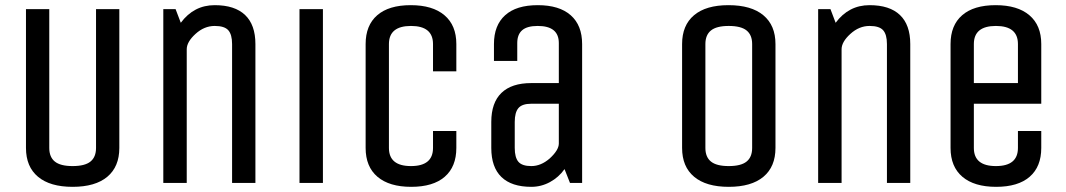

<svg xmlns="http://www.w3.org/2000/svg" viewBox="-20 -705 4108 740"><path d="M259.8 15.1Q172.9 15.1 126.5 -23.7Q80.1 -62.5 80.1 -134.8V-669.9H169.9V-134.8Q169.9 -99.6 191.4 -82.3Q212.9 -64.9 259.8 -64.9Q307.1 -64.9 328.6 -82.3Q350.1 -99.6 350.1 -134.8V-669.9H439.9V-134.8Q439.9 -62.5 393.6 -23.7Q347.2 15.1 259.8 15.1Z M964.4 0H874.5V-535.2Q874.5 -571.8 859.9 -588.4Q845.2 -605 807.6 -605Q767.1 -605 733.4 -574.2Q699.7 -543.5 699.7 -515.1V0H609.4V-669.9H656.7L676.8 -617.2Q727.1 -685.1 807.6 -685.1Q884.8 -685.1 924.6 -647.2Q964.4 -609.4 964.4 -535.2Z M1224.6 0H1134.3V-669.9H1224.6Z M1389.2 -134.8V-535.2Q1389.2 -607.4 1433.8 -646.2Q1478.5 -685.1 1563 -685.1Q1647.5 -685.1 1693.1 -646.2Q1738.8 -607.4 1738.8 -535.2V-430.2H1648.9V-535.2Q1648.9 -605 1564 -605Q1479 -605 1479 -535.2V-134.8Q1479 -64.9 1564 -64.9Q1648.9 -64.9 1648.9 -134.8V-200.2H1738.8V-134.8Q1738.8 -62.5 1694.1 -23.7Q1649.4 15.1 1564.9 15.1Q1480.5 15.1 1434.8 -23.7Q1389.2 -62.5 1389.2 -134.8Z M2133.8 -151.9V-305.2H2027.8Q1992.2 -305.2 1978 -288.3Q1963.9 -271.5 1963.9 -234.9V-134.8Q1963.9 -98.1 1978 -81.5Q1992.2 -64.9 2027.8 -64.9Q2064.9 -64.9 2098.6 -94.2Q2133.8 -126.5 2133.8 -151.9ZM2223.6 0H2176.8L2155.8 -53.2Q2133.3 -21.5 2099.6 -3.2Q2065.9 15.1 2027.8 15.1Q1951.7 15.1 1912.6 -22.7Q1873.5 -60.5 1873.5 -134.8V-234.9Q1873.5 -309.1 1912.6 -346.9Q1951.7 -384.8 2027.8 -384.8H2133.8V-539.1Q2133.8 -605 2052.7 -605Q2011.7 -605 1992.7 -588.6Q1973.6 -572.3 1973.6 -539.1V-470.2H1883.8V-535.2Q1883.8 -607.4 1926.8 -646.2Q1969.7 -685.1 2052.7 -685.1Q2135.7 -685.1 2179.7 -646.2Q2223.6 -607.4 2223.6 -535.2Z M2878.9 -134.8V-535.2Q2878.9 -570.3 2857.4 -587.6Q2835.9 -605 2788.6 -605Q2741.7 -605 2720.2 -587.6Q2698.7 -570.3 2698.7 -535.2V-134.8Q2698.7 -99.6 2720.2 -82.3Q2741.7 -64.9 2788.6 -64.9Q2835.9 -64.9 2857.4 -82.3Q2878.9 -99.6 2878.9 -134.8ZM2788.6 15.1Q2701.7 15.1 2655.3 -23.7Q2608.9 -62.5 2608.9 -134.8V-535.2Q2608.9 -607.4 2654.8 -646.2Q2700.7 -685.1 2787.6 -685.1Q2875.5 -685.1 2922.1 -646.2Q2968.8 -607.4 2968.8 -535.2V-134.8Q2968.8 -62.5 2922.4 -23.7Q2876 15.1 2788.6 15.1Z M3488.3 0H3398.4V-535.2Q3398.4 -571.8 3383.8 -588.4Q3369.1 -605 3331.5 -605Q3291 -605 3257.3 -574.2Q3223.6 -543.5 3223.6 -515.1V0H3133.3V-669.9H3180.7L3200.7 -617.2Q3251 -685.1 3331.5 -685.1Q3408.7 -685.1 3448.5 -647.2Q3488.3 -609.4 3488.3 -535.2Z M3903.3 -384.8V-535.2Q3903.3 -605 3818.4 -605Q3733.4 -605 3733.4 -535.2V-384.8ZM3643.6 -134.8V-535.2Q3643.6 -607.4 3688.2 -646.2Q3732.9 -685.1 3817.4 -685.1Q3901.9 -685.1 3947.5 -646.2Q3993.2 -607.4 3993.2 -535.2V-305.2H3733.4V-134.8Q3733.4 -64.9 3818.4 -64.9Q3903.3 -64.9 3903.3 -134.8V-200.2H3993.2V-134.8Q3993.2 -62.5 3948.5 -23.7Q3903.8 15.1 3819.3 15.1Q3734.9 15.1 3689.2 -23.7Q3643.6 -62.5 3643.6 -134.8Z"/></svg>

Font: Unica One
Style: Bold
Weight: 400
Designer: Eduardo Rodriguez Tunni
Foundry: Eduardo Rodriguez Tunni
Version: Version 1.001